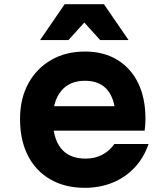

<svg xmlns="http://www.w3.org/2000/svg" viewBox="-20 -881 790 920"><path d="M207 -372H584L534 -311Q534 -400 497 -447Q460 -494 387 -494Q313 -494 273 -445Q233 -396 233 -311Q233 -220 272 -170.5Q311 -121 391 -121Q435 -121 470 -139.5Q505 -158 528 -191H692Q669 -125 625 -78Q581 -31 520 -6Q459 19 386 19Q292 19 222 -21Q152 -61 114 -135Q76 -209 76 -311Q76 -408 115.5 -480.5Q155 -553 225 -593.5Q295 -634 387 -634Q476 -634 541 -595Q606 -556 641.5 -484Q677 -412 677 -311Q677 -297 676 -282Q675 -267 673 -255H207ZM172 -689 290 -861H478L596 -689H460L335 -827H433L308 -689Z"/></svg>

Font: Martian Mono SemiExpanded
Style: Bold
Weight: 700
Width: 6
Designer: Roman Shamin
Foundry: Evil Martians
Version: Version 1.000